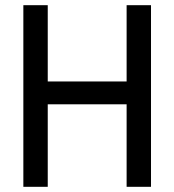

<svg xmlns="http://www.w3.org/2000/svg" viewBox="-20 -720 672 740"><path d="M164 0H70V-700H164V-406H468V-700H562V0H468V-318H164Z"/></svg>

Font: Baumans
Style: Regular
Weight: 400
Designer: Henadij Zarechnjuk
Foundry: Cyreal (www.cyreal.org)
Version: Version 001.001